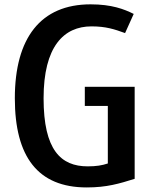

<svg xmlns="http://www.w3.org/2000/svg" viewBox="-20 -638 687 867"><path d="M588.1 169.5V-246.1H363V-159.6H466.9V100.2C440.9 108.8 414.9 113.2 376 113.2C254.8 113.2 176.8 39.6 176.8 -194.2C176.8 -427.9 267.8 -518.9 393.3 -518.9C458.2 -518.9 497.2 -505.9 544.8 -488.6L583.8 -575.1C540.5 -596.8 484.2 -618.4 389 -618.4C163.9 -618.4 47 -466.9 47 -194.2C47 69.9 150.9 208.4 371.6 208.4C462.6 208.4 518.8 191.1 588.1 169.5Z"/></svg>

Font: PleaseOptimize
Style: Demi-Bold
Weight: 600
Version: Version 001.000